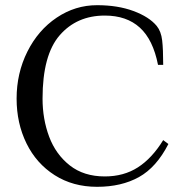

<svg xmlns="http://www.w3.org/2000/svg" viewBox="-20 -700 705 740"><path d="M44 -320Q44 -418 85.5 -501Q127 -584 198.5 -632Q270 -680 354 -680Q434 -680 494.5 -657.5Q555 -635 584 -600Q601 -579 605 -544.5Q609 -510 609 -450H589Q570 -547 519 -593.5Q468 -640 384 -640Q276 -640 210 -564Q144 -488 144 -320Q144 -241 169.5 -173Q195 -105 249 -62.5Q303 -20 384 -20Q457 -20 511.5 -55Q566 -90 609 -160L629 -145Q583 -55 515.5 -17.5Q448 20 354 20Q261 20 190.5 -25Q120 -70 82 -147.5Q44 -225 44 -320Z"/></svg>

Font: Philosopher
Style: Regular
Weight: 400
Designer: Jovanny Lemonad
Foundry: Jovanny Lemonad
Version: Version 2.000